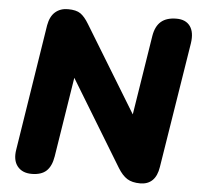

<svg xmlns="http://www.w3.org/2000/svg" viewBox="-52 -767 860 830"><g transform="rotate(5 378.5 -352.5)"><path d="M115 9Q74 9 53 -17.5Q32 -44 40 -91L126 -637Q133 -676 155 -695Q177 -714 210 -714Q246 -714 264.5 -701Q283 -688 301 -658L553 -245H522L583 -630Q590 -673 614 -693.5Q638 -714 681 -714Q721 -714 740 -688Q759 -662 752 -614L665 -69Q659 -30 639 -10.5Q619 9 586 9Q551 9 529.5 -4.5Q508 -18 489 -49L239 -460H269L208 -75Q201 -32 179 -11.5Q157 9 115 9Z"/></g></svg>

Font: Nunito ExtraLight Black
Style: Italic
Weight: 900
Italic angle: -9°
Version: Version 3.602